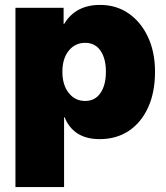

<svg xmlns="http://www.w3.org/2000/svg" viewBox="-20 -547 665 771"><path d="M42 204.1V-515.6H235.4V-451.2H237.8Q283.7 -527.3 381.8 -527.3Q446.8 -527.3 496.3 -493.2Q545.9 -459 574.2 -398.4Q602.5 -337.9 602.5 -258.8Q602.5 -176.8 575 -116Q547.4 -55.2 497.6 -21.7Q447.8 11.7 379.9 11.7Q275.4 11.7 239.3 -76.2H237.3V204.1ZM321.8 -141.6Q361.8 -141.6 383.5 -173.6Q405.3 -205.6 405.3 -258.8Q405.3 -312 383.5 -343.5Q361.8 -375 321.8 -375Q281.7 -375 256.1 -343.5Q230.5 -312 230.5 -258.8Q230.5 -205.6 256.1 -173.6Q281.7 -141.6 321.8 -141.6Z"/></svg>

Font: Inter Display Black
Style: Regular
Weight: 900
Designer: Rasmus Andersson
Foundry: rsms
Version: Version 4.000;git-a52131595